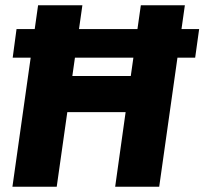

<svg xmlns="http://www.w3.org/2000/svg" viewBox="-20 -706 773 726"><path d="M27 0 124 -686H291.5L253.5 -418.5H474.5L512.5 -686H679L582 0H415.5L455 -282H234.5L194.5 0ZM28 -488 42.5 -596H733L718 -488Z"/></svg>

Font: Chivo Medium
Style: Italic
Weight: 500
Italic angle: -8.05°
Designer: Hector Gatti
Foundry: Omnibus-Type
Version: Version 2.002